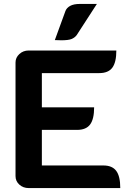

<svg xmlns="http://www.w3.org/2000/svg" viewBox="-20 -957 670 977"><path d="M59 -639Q59 -664 78.5 -682Q98 -700 126 -700H572Q572 -640 551.5 -612.5Q531 -585 485 -585H193V-411H459Q459 -351 438.5 -323.5Q418 -296 372 -296H193V-115H506Q551 -115 571.5 -87.5Q592 -60 592 0H126Q98 0 78.5 -17.5Q59 -35 59 -61ZM313 -901Q319 -917 337 -927Q355 -937 387 -937H473L370 -778Q360 -765 344 -758.5Q328 -752 292 -752Q272 -752 259 -753Z"/></svg>

Font: K2D
Style: Bold
Weight: 700
Designer: Katatrad Aksorn Co.,Ltd.
Foundry: Cadson Demak Co.,Ltd.
Version: Version 1.000; ttfautohint (v1.6)